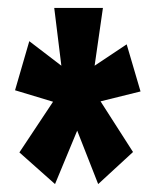

<svg xmlns="http://www.w3.org/2000/svg" viewBox="-20 -566 390 485"><path d="M119 -101 29 -181 114 -309 18 -338 54 -462 135 -400 117 -546H240L219 -400L300 -454L335 -335L234 -310L316 -182L228 -101L175 -236Z"/></svg>

Font: Inconsolata ExtraCondensed Black
Style: Regular
Weight: 900
Width: 2
Monospace: yes
Designer: Raph Levien, Cyreal, Brenton Simpson
Foundry: Raph Levien, Cyreal, Google
Version: Version 3.001; ttfautohint (v1.8.2.53-6de2)